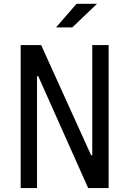

<svg xmlns="http://www.w3.org/2000/svg" viewBox="-20 -960 660 980"><path d="M430 0H534.5V-730H451V-167.5H445L190 -730H85.5V0H169V-571.5H175ZM266 -820 370.5 -940.5H475L349 -820Z"/></svg>

Font: Monaspace Neon
Style: Regular
Weight: 400
Designer: Riley Cran & the Lettermatic Team
Foundry: Lettermatic
Version: Version 1.200 (Monaspace Neon)